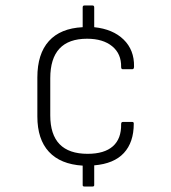

<svg xmlns="http://www.w3.org/2000/svg" viewBox="-20 -642 624 699"><path d="M287 37Q281 37 281 32V-39Q200 -44 158 -89.5Q116 -135 116 -218V-360Q116 -446 158 -492.5Q200 -539 281 -543V-615Q281 -622 287 -622H317Q323 -622 323 -615V-543Q391 -536 430 -498Q469 -460 468 -400Q468 -390 462 -390H427Q421 -390 421 -398Q422 -446 388.5 -473.5Q355 -501 297 -501Q163 -501 163 -357V-222Q163 -82 299 -82Q360 -82 391 -109.5Q422 -137 421 -190Q421 -198 427 -198H462Q467 -198 467 -192Q467 -124 431 -85Q395 -46 323 -40V32Q323 37 317 37Z"/></svg>

Font: Sofia Sans Semi Condensed Light
Style: Regular
Weight: 300
Designer: Botio Nikoltchev, Ani Petrova
Foundry: lettersoup
Version: Version 4.100; ttfautohint (v1.8.4.7-5d5b)